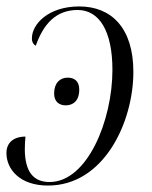

<svg xmlns="http://www.w3.org/2000/svg" viewBox="-23 -566 471 596"><path d="M223 -546C127 -546 76 -491 76 -447C76 -435 81 -428 88 -424C112 -492 151 -535 218 -535C285 -535 326 -470 326 -349C326 -192 248 -1 131 -1C81 -1 55 -32 54 -101C54 -116 55 -130 56 -142C18 -142 -3 -122 -3 -91C-3 -41 38 10 126 10C300 10 391 -187 391 -343C391 -479 323 -546 223 -546ZM181 -239C203 -239 223 -252 223 -288C223 -315 207 -325 187 -325C163 -325 145 -308 145 -276C145 -250 161 -239 181 -239Z"/></svg>

Font: Noto Serif Display SemiCondensed Light
Style: Italic
Weight: 300
Width: 4
Italic angle: -12°
Designer: Monotype Design Team
Foundry: Monotype Imaging Inc.
Version: Version 2.009